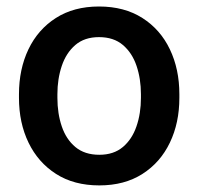

<svg xmlns="http://www.w3.org/2000/svg" viewBox="-20 -558 607 588"><path d="M38.1 -258.3V-269.5Q38.1 -346.2 67.1 -407Q96.2 -467.8 151.1 -502.9Q206.1 -538.1 283.2 -538.1Q360.8 -538.1 416 -502.9Q471.2 -467.8 500.2 -407Q529.3 -346.2 529.3 -269.5V-258.3Q529.3 -181.6 500.2 -121.1Q471.2 -60.5 416.3 -25.4Q361.3 9.8 284.2 9.8Q206.5 9.8 151.6 -25.4Q96.7 -60.5 67.4 -121.1Q38.1 -181.6 38.1 -258.3ZM155.8 -269.5V-258.3Q155.8 -210.4 169.2 -170.9Q182.6 -131.3 210.9 -107.7Q239.3 -84 284.2 -84Q328.1 -84 356.2 -107.7Q384.3 -131.3 397.9 -170.9Q411.6 -210.4 411.6 -258.3V-269.5Q411.6 -316.4 398.2 -356.2Q384.8 -396 356.4 -420.2Q328.1 -444.3 283.2 -444.3Q238.8 -444.3 210.7 -420.2Q182.6 -396 169.2 -356.2Q155.8 -316.4 155.8 -269.5Z"/></svg>

Font: Vazirmatn FD Medium
Style: Regular
Weight: 500
Designer: Saber Rastikerdar
Foundry: Saber Rastikerdar
Version: Version 33.003